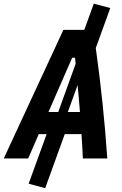

<svg xmlns="http://www.w3.org/2000/svg" viewBox="-52 -855 658 1036"><path d="M191.9 160.2 102.5 136.2 199.7 -131.3H157.2L100.1 0H-31.7L290 -693.8H402.8L454.1 -835.4L543 -811.5L464.8 -595.7Q506.8 -297.4 526.9 0H395Q393.6 -32.7 391.8 -65.7Q390.1 -98.6 387.7 -131.3H297.4ZM262.2 -250.5 356 -510.3Q355.5 -518.6 354.7 -526.9Q354 -535.2 353 -543.5H337.4L209.5 -250.5ZM366.7 -396 314 -250.5H379.4Q376.5 -287.1 373.3 -323.5Q370.1 -359.9 366.7 -396Z"/></svg>

Font: CaskaydiaCove NFP
Style: Bold Italic
Weight: 700
Italic angle: -10°
Designer: Aaron Bell
Foundry: Saja Typeworks
Version: Version 2111.001; VTT 6.35;Nerd Fonts 3.1.1